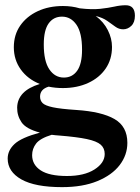

<svg xmlns="http://www.w3.org/2000/svg" viewBox="-20 -466 547 750"><path d="M225.5 -122Q196.5 -122 170 -127.5Q136.5 -117.5 136.5 -88.5Q136.5 -73.5 146.2 -63.5Q156 -53.5 186.2 -47Q216.5 -40.5 277.5 -36.5Q377 -30 427.2 -1Q477.5 28 477.5 92Q477.5 139.5 447.5 178.8Q417.5 218 360.2 241.5Q303 265 222.5 265Q117 265 63.5 234.8Q10 204.5 10 153.5Q10 121.5 36.8 96.5Q63.5 71.5 136 52Q81.5 37.5 64 11.5Q46.5 -14.5 47 -46Q48.5 -111.5 135.5 -138Q88 -157 61 -194.8Q34 -232.5 34 -281.5Q34 -330 59 -366Q84 -402 127.2 -422.2Q170.5 -442.5 226 -442.5Q261 -442.5 291.5 -433.5Q339 -428 371.2 -431.5Q403.5 -435 426.8 -440.2Q450 -445.5 471 -445.5Q507 -445.5 507 -404.5Q507 -378.5 493 -365Q479 -351.5 461 -351.5Q444.5 -351.5 430.5 -361.8Q416.5 -372 398.8 -384.5Q381 -397 354 -403.5Q385 -380.5 401.2 -348.2Q417.5 -316 417.5 -282.5Q417.5 -234.5 392.8 -198.2Q368 -162 324.5 -142Q281 -122 225.5 -122ZM229.5 -163Q262.5 -163 281.5 -189.8Q300.5 -216.5 300.5 -272Q300.5 -337.5 278.8 -369.2Q257 -401 222 -401Q189 -401 170 -374.5Q151 -348 151 -292Q151 -227 172.8 -195Q194.5 -163 229.5 -163ZM105.5 140Q105.5 177.5 139 199.5Q172.5 221.5 241.5 221.5Q309 221.5 349 196Q389 170.5 389 135.5Q389 113 373.5 99.2Q358 85.5 319.2 77.2Q280.5 69 212 63.5Q196 62.5 182 60.5Q136.5 74.5 121 94.8Q105.5 115 105.5 140Z"/></svg>

Font: Newsreader Text SemiBold
Style: Regular
Weight: 600
Designer: Hugues Gentile
Foundry: Production Type
Version: Version 1.001